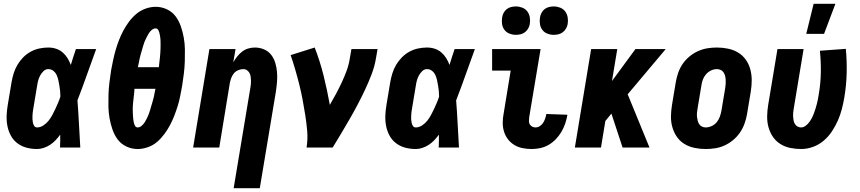

<svg xmlns="http://www.w3.org/2000/svg" viewBox="-20 -779 4540 1014"><path d="M176 8Q147 8 120.5 1Q94 -6 72.5 -22Q51 -38 38 -61.5Q25 -85 19.5 -112Q14 -139 15 -167.5Q16 -196 21 -225L41 -345Q45 -368 52 -391Q59 -414 71.5 -435.5Q84 -457 102 -475.5Q120 -494 142 -506Q164 -518 188 -523Q212 -528 235 -528Q257 -528 276.5 -521.5Q296 -515 311 -502Q326 -489 336.5 -472Q347 -455 354 -436Q360 -457 367 -478Q374 -499 381 -520H488Q463 -452 439 -384Q415 -316 389 -249Q394 -187 397 -124.5Q400 -62 404 0H297Q298 -17 298 -34Q298 -51 298 -68Q287 -53 274 -39Q261 -25 245 -14.5Q229 -4 211 2Q193 8 176 8ZM176 -106Q193 -106 209 -116.5Q225 -127 236.5 -141.5Q248 -156 256.5 -172Q265 -188 272.5 -204Q280 -220 287 -236.5Q294 -253 299 -269Q299 -284 297.5 -298.5Q296 -313 293.5 -327.5Q291 -342 288 -356Q285 -370 279 -383Q273 -396 261.5 -405Q250 -414 235 -414Q221 -414 210 -403.5Q199 -393 192 -380Q185 -367 181.5 -353.5Q178 -340 176 -326L156 -206Q154 -196 153 -186.5Q152 -177 151.5 -167.5Q151 -158 151.5 -148.5Q152 -139 154 -130Q156 -121 161 -113.5Q166 -106 176 -106Z M707 8Q675 8 647 -5.5Q619 -19 601.5 -42.5Q584 -66 574 -95Q564 -124 558.5 -154.5Q553 -185 552.5 -216.5Q552 -248 553 -280Q554 -312 558 -344.5Q562 -377 567 -409Q572 -435 577.5 -461.5Q583 -488 590.5 -514Q598 -540 608 -566Q618 -592 631 -616.5Q644 -641 661 -664Q678 -687 700 -705.5Q722 -724 749 -733.5Q776 -743 802 -743Q834 -743 862 -729.5Q890 -716 907.5 -692.5Q925 -669 935 -640Q945 -611 950.5 -580.5Q956 -550 956.5 -518.5Q957 -487 956 -455Q955 -423 951 -390.5Q947 -358 942 -326Q937 -300 932 -273.5Q927 -247 919 -221Q911 -195 901 -169Q891 -143 878 -118.5Q865 -94 848 -71Q831 -48 809.5 -29.5Q788 -11 760.5 -1.5Q733 8 707 8ZM819 -424Q820 -434 821 -443Q822 -452 823 -461Q824 -470 825 -479Q826 -488 826.5 -497.5Q827 -507 827.5 -516Q828 -525 828 -534Q828 -543 828 -552Q828 -561 827.5 -570Q827 -579 825.5 -587.5Q824 -596 822 -604.5Q820 -613 815.5 -621Q811 -629 802 -629Q791 -629 781 -620.5Q771 -612 765 -601.5Q759 -591 753.5 -580.5Q748 -570 743.5 -559Q739 -548 736 -536.5Q733 -525 729.5 -514Q726 -503 723 -492Q720 -481 717.5 -469.5Q715 -458 713 -447Q711 -436 708 -424ZM707 -106Q718 -106 728 -114.5Q738 -123 744.5 -133.5Q751 -144 756 -154.5Q761 -165 765.5 -176Q770 -187 773 -198.5Q776 -210 779.5 -221Q783 -232 786 -243Q789 -254 792 -265.5Q795 -277 796.5 -288Q798 -299 801 -310H690Q690 -301 689 -292Q688 -283 687 -274Q686 -265 685 -256Q684 -247 683 -237.5Q682 -228 681.5 -219Q681 -210 681 -201Q681 -192 681.5 -183Q682 -174 682.5 -165Q683 -156 684 -147.5Q685 -139 687 -130.5Q689 -122 693.5 -114Q698 -106 707 -106Z M1214 215 1302 -314Q1304 -325 1305 -335Q1306 -345 1305.5 -355.5Q1305 -366 1303.5 -376Q1302 -386 1297 -394.5Q1292 -403 1284 -408.5Q1276 -414 1265 -414Q1252 -414 1238.5 -408.5Q1225 -403 1216 -392.5Q1207 -382 1202 -369Q1197 -356 1194 -342L1138 0H1000L1086 -520H1224L1212 -450Q1221 -466 1233 -481Q1245 -496 1259.5 -507Q1274 -518 1291.5 -523Q1309 -528 1326 -528Q1352 -528 1375 -518Q1398 -508 1412.5 -489Q1427 -470 1434 -446.5Q1441 -423 1443 -398Q1445 -373 1443 -347Q1441 -321 1437 -295L1352 215Z M1599 0Q1606 -43 1602.5 -85.5Q1599 -128 1592.5 -169Q1586 -210 1578.5 -250.5Q1571 -291 1561 -331Q1551 -371 1539.5 -410.5Q1528 -450 1515 -488L1642 -528Q1670 -456 1689 -379.5Q1708 -303 1722 -225Q1739 -254 1755 -284Q1771 -314 1785 -344Q1799 -374 1810.5 -405Q1822 -436 1827 -468L1836 -520H1974L1965 -468Q1958 -427 1942.5 -386.5Q1927 -346 1908.5 -306.5Q1890 -267 1869.5 -228Q1849 -189 1827 -151Q1805 -113 1782.5 -75Q1760 -37 1737 0Z M2176 8Q2147 8 2120.5 1Q2094 -6 2072.5 -22Q2051 -38 2038 -61.5Q2025 -85 2019.5 -112Q2014 -139 2015 -167.5Q2016 -196 2021 -225L2041 -345Q2045 -368 2052 -391Q2059 -414 2071.5 -435.5Q2084 -457 2102 -475.5Q2120 -494 2142 -506Q2164 -518 2188 -523Q2212 -528 2235 -528Q2257 -528 2276.5 -521.5Q2296 -515 2311 -502Q2326 -489 2336.5 -472Q2347 -455 2354 -436Q2360 -457 2367 -478Q2374 -499 2381 -520H2488Q2463 -452 2439 -384Q2415 -316 2389 -249Q2394 -187 2397 -124.5Q2400 -62 2404 0H2297Q2298 -17 2298 -34Q2298 -51 2298 -68Q2287 -53 2274 -39Q2261 -25 2245 -14.5Q2229 -4 2211 2Q2193 8 2176 8ZM2176 -106Q2193 -106 2209 -116.5Q2225 -127 2236.5 -141.5Q2248 -156 2256.5 -172Q2265 -188 2272.5 -204Q2280 -220 2287 -236.5Q2294 -253 2299 -269Q2299 -284 2297.5 -298.5Q2296 -313 2293.5 -327.5Q2291 -342 2288 -356Q2285 -370 2279 -383Q2273 -396 2261.5 -405Q2250 -414 2235 -414Q2221 -414 2210 -403.5Q2199 -393 2192 -380Q2185 -367 2181.5 -353.5Q2178 -340 2176 -326L2156 -206Q2154 -196 2153 -186.5Q2152 -177 2151.5 -167.5Q2151 -158 2151.5 -148.5Q2152 -139 2154 -130Q2156 -121 2161 -113.5Q2166 -106 2176 -106Z M2788 8Q2764 8 2740.5 3.5Q2717 -1 2697 -13Q2677 -25 2663 -43Q2649 -61 2642 -83.5Q2635 -106 2635 -130.5Q2635 -155 2640 -180L2677 -406H2579V-520H2835L2775 -161Q2774 -151 2773.5 -141Q2773 -131 2777.5 -123Q2782 -115 2790 -110.5Q2798 -106 2808 -106Q2820 -106 2831 -113Q2842 -120 2848.5 -130.5Q2855 -141 2859 -152.5Q2863 -164 2865 -175V-177L2976 -173V-169Q2972 -147 2964.5 -125Q2957 -103 2944.5 -82Q2932 -61 2915 -43.5Q2898 -26 2877.5 -14Q2857 -2 2834 3Q2811 8 2788 8ZM2904 -595Q2887 -595 2870.5 -601.5Q2854 -608 2844 -621.5Q2834 -635 2831.5 -652.5Q2829 -670 2832 -688Q2834 -700 2840 -711.5Q2846 -723 2856.5 -731Q2867 -739 2879.5 -742Q2892 -745 2905 -745Q2922 -745 2938.5 -738.5Q2955 -732 2965 -718.5Q2975 -705 2978 -687.5Q2981 -670 2978 -652Q2976 -640 2969.5 -628.5Q2963 -617 2952.5 -609Q2942 -601 2929.5 -598Q2917 -595 2904 -595ZM2704 -595Q2687 -595 2670.5 -601.5Q2654 -608 2644 -621.5Q2634 -635 2631.5 -652.5Q2629 -670 2632 -688Q2634 -700 2640 -711.5Q2646 -723 2656.5 -731Q2667 -739 2679.5 -742Q2692 -745 2705 -745Q2722 -745 2738.5 -738.5Q2755 -732 2765 -718.5Q2775 -705 2778 -687.5Q2781 -670 2778 -652Q2776 -640 2769.5 -628.5Q2763 -617 2752.5 -609Q2742 -601 2729.5 -598Q2717 -595 2704 -595Z M3268 0 3209 -179 3177 -140 3154 0H3016L3102 -520H3240L3212 -351L3336 -520H3496L3295 -281L3410 0Z M3707 8Q3677 8 3648 2Q3619 -4 3595 -18.5Q3571 -33 3555 -56Q3539 -79 3531 -107Q3523 -135 3523.5 -164.5Q3524 -194 3529 -225L3549 -345Q3553 -369 3561.5 -394Q3570 -419 3585 -441Q3600 -463 3621 -480.5Q3642 -498 3666.5 -509Q3691 -520 3716 -524Q3741 -528 3766 -528Q3796 -528 3825 -522Q3854 -516 3878 -501.5Q3902 -487 3918.5 -464Q3935 -441 3942.5 -413Q3950 -385 3950 -355.5Q3950 -326 3945 -295L3925 -175Q3921 -151 3912 -126Q3903 -101 3888 -79Q3873 -57 3852 -39.5Q3831 -22 3807 -11Q3783 0 3757.5 4Q3732 8 3707 8ZM3707 -106Q3723 -106 3739 -113.5Q3755 -121 3765.5 -134Q3776 -147 3781.5 -162.5Q3787 -178 3790 -194L3810 -314Q3812 -325 3812.5 -336Q3813 -347 3812.5 -357.5Q3812 -368 3809.5 -378Q3807 -388 3801.5 -396.5Q3796 -405 3786.5 -409.5Q3777 -414 3766 -414Q3750 -414 3734.5 -406.5Q3719 -399 3708 -386Q3697 -373 3691.5 -357.5Q3686 -342 3684 -326L3664 -206Q3662 -195 3661 -184Q3660 -173 3661 -162.5Q3662 -152 3664.5 -142Q3667 -132 3672.5 -123.5Q3678 -115 3687 -110.5Q3696 -106 3707 -106Z M4211 8Q4181 8 4152.5 2Q4124 -4 4100.5 -19Q4077 -34 4061.5 -57Q4046 -80 4038.5 -107.5Q4031 -135 4031.5 -165Q4032 -195 4037 -225L4086 -520H4224L4172 -206Q4170 -195 4169 -184.5Q4168 -174 4168.5 -163.5Q4169 -153 4171 -143Q4173 -133 4178 -124.5Q4183 -116 4191.5 -111Q4200 -106 4211 -106Q4223 -106 4234.5 -114.5Q4246 -123 4254 -134Q4262 -145 4268 -156.5Q4274 -168 4278.5 -180.5Q4283 -193 4287 -205.5Q4291 -218 4294 -230Q4297 -242 4299.5 -254.5Q4302 -267 4304 -280Q4314 -338 4315 -396Q4316 -454 4310 -511L4447 -521Q4453 -458 4451.5 -393.5Q4450 -329 4439 -264Q4434 -234 4426 -203Q4418 -172 4405 -142.5Q4392 -113 4373.5 -85Q4355 -57 4329.5 -35.5Q4304 -14 4273 -3Q4242 8 4211 8ZM4238 -600 4277 -759H4392L4332 -600Z"/></svg>

Font: Iosevka Term Curly Heavy
Style: Italic
Weight: 900
Italic angle: -9°
Designer: Belleve Invis
Foundry: Belleve Invis
Version: Version 32.3.0